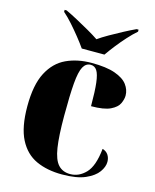

<svg xmlns="http://www.w3.org/2000/svg" viewBox="-116 -844 751 933"><g transform="rotate(15 259.5 -378.0)"><path d="M286 10Q211 10 155.5 -15.5Q100 -41 69 -101.5Q38 -162 38 -267Q38 -375 70.5 -437Q103 -499 159 -525Q215 -551 286 -551Q360 -551 404 -535.5Q448 -520 467 -494.5Q486 -469 486 -440Q486 -422 476 -400Q466 -378 434 -362.5Q402 -347 337 -347Q337 -422 332 -464Q327 -506 315.5 -523.5Q304 -541 284 -541Q260 -541 246.5 -516.5Q233 -492 228 -432.5Q223 -373 223 -268Q223 -167 232 -109Q241 -51 263.5 -26.5Q286 -2 324 -2Q368 -2 402 -37.5Q436 -73 445 -161Q464 -156 474 -141Q484 -126 484 -106Q484 -81 465 -54.5Q446 -28 403 -9Q360 10 286 10ZM221 -606Q205 -629 183 -656.5Q161 -684 137.5 -710.5Q114 -737 92 -756V-766H102Q128 -754 160.5 -736.5Q193 -719 224.5 -701Q256 -683 278 -668Q299 -683 330.5 -701Q362 -719 395 -736.5Q428 -754 454 -766H464V-756Q442 -737 418 -710.5Q394 -684 372.5 -656.5Q351 -629 335 -606Z"/></g></svg>

Font: Noto Serif Display SemiCondensed Black
Style: Regular
Weight: 900
Width: 4
Designer: Monotype Design Team
Foundry: Monotype Imaging Inc.
Version: Version 2.009